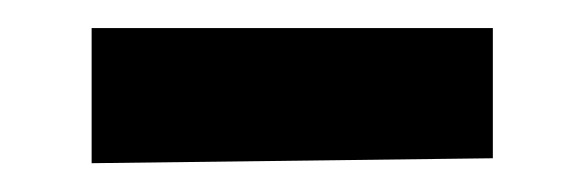

<svg xmlns="http://www.w3.org/2000/svg" viewBox="-20 -743 414 136"><path d="M44.9 -723.1H329.1V-630.9L44.9 -627.4Z"/></svg>

Font: DimaFred
Style: Bold
Weight: 800
Designer: R.Balvardi
Foundry: R.Balvardi (r.balvardi@gmail.com)
Version: Version 1.00;August 2, 2018;FontCreator 11.5.0.2427 64-bit